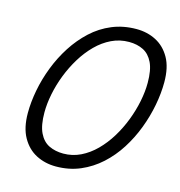

<svg xmlns="http://www.w3.org/2000/svg" viewBox="-128 -1004 1065 1136"><g transform="rotate(15 404.0 -435.5)"><path d="M316 19Q250 19 195.5 -9Q141 -37 108 -95.5Q75 -154 75 -244Q75 -311 89 -384.5Q103 -458 131 -530.5Q159 -603 200.5 -667.5Q242 -732 296.5 -782.5Q351 -833 419.5 -861.5Q488 -890 569 -890Q635 -890 689 -862Q743 -834 775.5 -776.5Q808 -719 808 -628Q808 -561 794 -487Q780 -413 752.5 -340.5Q725 -268 684 -203.5Q643 -139 588 -89Q533 -39 465 -10Q397 19 316 19ZM339 -66Q395 -66 444.5 -90Q494 -114 536 -156Q578 -198 611 -252Q644 -306 667 -366Q690 -426 702 -486Q714 -546 714 -599Q714 -678 692.5 -722.5Q671 -767 633.5 -786Q596 -805 546 -805Q489 -805 439 -781Q389 -757 347 -715Q305 -673 272 -619Q239 -565 216 -505.5Q193 -446 181 -386Q169 -326 169 -273Q169 -194 191 -148.5Q213 -103 251.5 -84.5Q290 -66 339 -66Z"/></g></svg>

Font: Playwrite DK Uloopet
Style: Regular
Weight: 400
Designer: Veronika Burian, José Scaglione
Foundry: TypeTogether
Version: Version 1.002